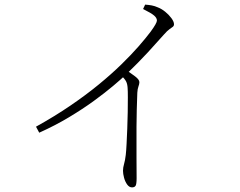

<svg xmlns="http://www.w3.org/2000/svg" viewBox="-20 -774 1040 832"><path d="M600 -735 609 -754Q624 -753 637.5 -750.5Q651 -748 664 -742Q680 -736 696 -723Q712 -710 723 -695Q734 -680 734 -669Q734 -662 729 -658Q724 -654 714.5 -647.5Q705 -641 691 -625Q662 -592 621.5 -548Q581 -504 525 -450Q505 -431 470 -401.5Q435 -372 387 -337Q339 -302 279 -266Q219 -230 150 -199L136 -225Q217 -270 284.5 -316Q352 -362 407.5 -407.5Q463 -453 506 -495Q549 -537 580.5 -573Q612 -609 633 -637Q660 -674 660 -685Q660 -696 648 -706.5Q636 -717 600 -735ZM502 -451 525 -471Q547 -457 565.5 -443Q584 -429 584 -418Q584 -410 580 -399.5Q576 -389 575 -372Q572 -297 571.5 -224Q571 -151 571.5 -92.5Q572 -34 572 -2Q572 24 567.5 31Q563 38 552 38Q540 38 531 25.5Q522 13 517.5 -4Q513 -21 513 -34Q513 -48 517.5 -63Q522 -78 525 -103Q527 -120 528.5 -150.5Q530 -181 531.5 -217Q533 -253 533.5 -288.5Q534 -324 534 -352Q534 -380 533 -393Q532 -410 526.5 -421Q521 -432 502 -451Z"/></svg>

Font: Noto Serif JP
Style: Regular
Weight: 200
Designer: Ryoko NISHIZUKA 西塚涼子 (kana & ideographs); Frank Grießhammer (Latin, Greek & Cyrillic); Wenlong ZHANG 张文龙 (bopomofo); San
Foundry: Adobe
Version: Version 2.001;hotconv 1.1.0;makeotfexe 2.6.0